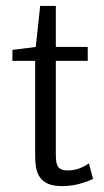

<svg xmlns="http://www.w3.org/2000/svg" viewBox="-20 -619 353 650"><path d="M99 -413H22V-450L101 -460L116 -599H169V-460H277V-413H169V-94Q169 -62 178.5 -52Q188 -42 208 -42Q231 -42 249 -49Q267 -56 281 -66L295 -13Q278 -5 250.5 3Q223 11 190 11Q158 11 140 2Q122 -7 113 -22Q104 -37 101.5 -55.5Q99 -74 99 -92Z"/></svg>

Font: Quattrocento Sans
Style: Regular
Weight: 400
Designer: Pablo Impallari
Foundry: Pablo Impallari, Igino Marini, Brenda Gallo
Version: Version 2.000